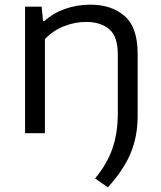

<svg xmlns="http://www.w3.org/2000/svg" viewBox="-20 -571 690 823"><path d="M442.5 232 387.5 194Q439 132 462 65.5Q485 -1 485 -85V-337Q485 -415 448 -446Q411 -477 349 -477Q302 -477 255.2 -459Q208.5 -441 172.5 -403.5V0H87.5V-542.5H158.5L164.5 -480.5H170Q209 -515.5 259.8 -533.2Q310.5 -551 367.5 -551Q458 -551 514 -502.5Q570 -454 570 -341V-73.5Q570 14 540 85.8Q510 157.5 442.5 232Z"/></svg>

Font: Encode Sans Exp
Style: Regular
Weight: 400
Width: 7
Designer: Multiple Designers
Foundry: Impallari Type
Version: Version 3.002; ttfautohint (v1.8.3) -l 8 -r 50 -G 200 -x 14 